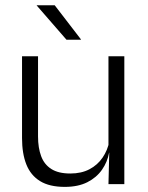

<svg xmlns="http://www.w3.org/2000/svg" viewBox="-20 -702 565 732"><path d="M125 -487.5V-181.5Q125 -138.5 136.8 -106.8Q148.5 -75 175.5 -57.8Q202.5 -40.5 248 -40.5Q290.5 -40.5 321.2 -56.8Q352 -73 371.2 -101.2Q390.5 -129.5 397 -164.5L409.5 -120H396Q389.5 -84.5 368.8 -54.8Q348 -25 312.8 -7.2Q277.5 10.5 227 10.5Q168.5 10.5 132.8 -11.5Q97 -33.5 80.5 -75Q64 -116.5 64 -175.5V-487.5ZM454 -487.5V0H393.5L396.5 -120.5L393.5 -123.5V-487.5ZM188.5 -682 288.5 -552V-550.5H233.5L120 -681V-682Z"/></svg>

Font: Anek Gujarati Medium Light
Style: Regular
Weight: 300
Version: Version 1.003